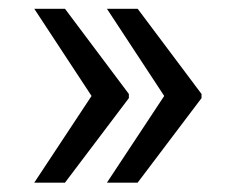

<svg xmlns="http://www.w3.org/2000/svg" viewBox="-20 -478 521 427"><path d="M183.6 -264.6 56.2 -458.5H124.5L266.6 -269V-259.8L124.5 -71.8H56.2ZM345.2 -264.6 217.8 -458.5H286.1L428.2 -269V-259.8L286.1 -71.8H217.8Z"/></svg>

Font: Bert Sans Medium
Style: Regular
Weight: 500
Designer: Christian Robertson, Adam Twardoch, & Cristiano Sobral
Foundry: Google
Version: Version 12.135;January 10, 2020;FontCreator 12.0.0.2547 64-b